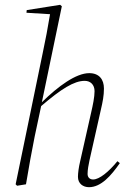

<svg xmlns="http://www.w3.org/2000/svg" viewBox="-20 -766 548 798"><path d="M51 6 88 0C100 -73 111 -132 124 -198L151 -325C235 -397 288 -430 332 -430C356 -430 373 -414 373 -387C373 -363 366 -329 359 -299L313 -95C307 -70 304 -46 304 -31C304 -3 325 12 350 12C400 12 442 -36 478 -88L468 -96C432 -52 393 -20 367 -20C353 -20 344 -29 344 -43C344 -60 348 -81 352 -100L399 -309C407 -343 412 -369 412 -398C412 -436 392 -462 351 -462C296 -462 222 -408 154 -341L237 -740L230 -746L91 -724L90 -713L188 -707C179 -652 169 -599 157 -543L45 0Z"/></svg>

Font: Source Serif 4 Display Light
Style: Italic
Weight: 300
Italic angle: -12°
Designer: Frank Grießhammer
Foundry: Adobe Systems Incorporated
Version: Version 4.004;hotconv 1.0.117;makeotfexe 2.5.65602